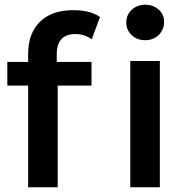

<svg xmlns="http://www.w3.org/2000/svg" viewBox="-20 -792 778 812"><path d="M220 -562V-530H367V-430H224V0H99V-430H11V-530H99V-564Q99 -651 149 -700Q199 -749 290 -749Q362 -749 403 -720L368 -626Q337 -648 299 -648Q220 -648 220 -562ZM531 -534H656V0H531ZM514 -697Q514 -729 537 -750.5Q560 -772 594 -772Q628 -772 651 -751.5Q674 -731 674 -700Q674 -667 651.5 -644.5Q629 -622 594 -622Q560 -622 537 -643.5Q514 -665 514 -697Z"/></svg>

Font: CMG Sans SemiBold
Style: Regular
Weight: 600
Designer: Julieta Ulanovsky
Foundry: Julieta Ulanovsky
Version: Version 7.200